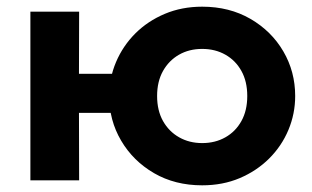

<svg xmlns="http://www.w3.org/2000/svg" viewBox="-20 -540 934 575"><path d="M71 0V-505H217L216.5 -319H381V-202H216.5L217 0ZM585.5 15Q504 15 441.2 -21.5Q378.5 -58 342.8 -118.8Q307 -179.5 307 -252.5Q307 -306 327.5 -354.2Q348 -402.5 385.2 -439.8Q422.5 -477 473.5 -498.5Q524.5 -520 585.5 -520Q667 -520 730 -483.5Q793 -447 828.5 -386.2Q864 -325.5 864 -252.5Q864 -199.5 843.8 -151Q823.5 -102.5 786 -65.2Q748.5 -28 697.8 -6.5Q647 15 585.5 15ZM585.5 -111.5Q624.5 -111.5 655 -128.8Q685.5 -146 703 -177.5Q720.5 -209 720.5 -252.5Q720.5 -296 703 -327.5Q685.5 -359 655 -376.2Q624.5 -393.5 585.5 -393.5Q546.5 -393.5 516.2 -376.2Q486 -359 468.2 -327.5Q450.5 -296 450.5 -252.5Q450.5 -209 468.2 -177.5Q486 -146 516.5 -128.8Q547 -111.5 585.5 -111.5Z"/></svg>

Font: Geologica SemiBold
Style: Regular
Weight: 600
Designer: Sindre Bremnes, Frode Helland
Foundry: Monokrom Skriftforlag AS
Version: Version 1.010;gftools[0.9.28]